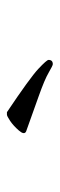

<svg xmlns="http://www.w3.org/2000/svg" viewBox="166 -914 169 540"><g transform="rotate(-90 250.0 -643.5)"><path d="M352 -591Q352 -579 340 -579Q336 -579 316.5 -590.5Q297 -602 249 -619Q201 -636 151 -654Q140 -659 153.5 -674.5Q167 -690 180.5 -699Q194 -708 198 -708H205Q302 -643 327 -619.5Q352 -596 352 -591ZM151 -654Z"/></g></svg>

Font: LXGW WenKai Lite Light
Style: Regular
Weight: 300
Designer: LXGW / Fontworks Inc.
Foundry: LXGW / Fontworks Inc.
Version: Version 1.511; March 25, 2025